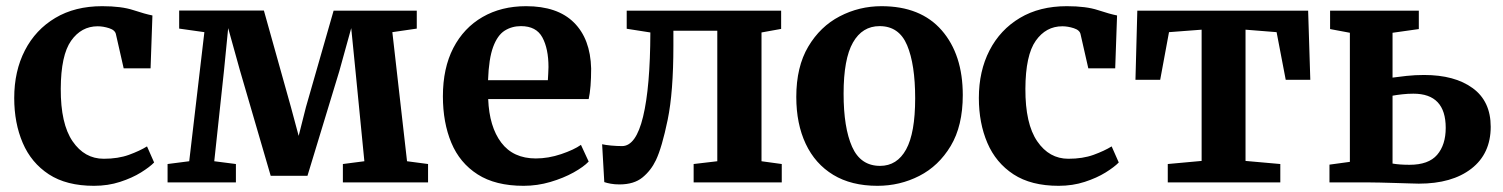

<svg xmlns="http://www.w3.org/2000/svg" viewBox="-20 -590 4862 621"><path d="M26 -273Q26 -360 60.5 -427Q95 -494 158.8 -532Q222.5 -570 310.5 -570Q373 -570 411.5 -557.2Q450 -544.5 473 -540L467 -369H380L355 -479Q352.5 -492.5 333 -498.8Q313.5 -505 296 -505Q243 -505 210 -458.2Q177 -411.5 176.5 -303Q176 -189.5 214.8 -133Q253.5 -76.5 315.5 -76.5Q362 -76.5 397 -89.2Q432 -102 455.5 -116.5L478.5 -64.5Q464.5 -50 436 -32.2Q407.5 -14.5 368.5 -1.8Q329.5 11 284 11Q195 11 138 -26.2Q81 -63.5 53.5 -127.8Q26 -192 26 -273Z M522 0V-59.5L592 -68.5L641 -486L559.5 -497.5V-556H833.5L921 -243.5L946 -150.5L969.5 -243.5L1059 -555.5H1328V-497.5L1249 -486L1296.5 -68.5L1364.5 -59.5V0H1089V-59.5L1158.5 -68.5L1130 -358.5L1116 -499L1077.5 -360L974.5 -21.5H855.5L756 -362.5L718 -499L704.5 -362L673 -68.5L743 -59.5V0Z M1673.5 11Q1582.5 11 1524.8 -26Q1467 -63 1439.8 -128.2Q1412.5 -193.5 1412.5 -278.5Q1412.5 -369.5 1446.2 -434.8Q1480 -500 1540.8 -535Q1601.5 -570 1681.5 -570Q1783 -570 1836.2 -517.2Q1889.5 -464.5 1892 -368.5Q1892 -305.5 1884 -269.5H1559Q1562.5 -180 1601.2 -128.8Q1640 -77.5 1713 -77.5Q1753.5 -77.5 1795 -91.5Q1836.5 -105.5 1859 -121.5L1884 -67.5Q1868 -50.5 1835.2 -32.2Q1802.5 -14 1760.2 -1.5Q1718 11 1673.5 11ZM1558.5 -330.5H1752Q1752.5 -341 1753.2 -352.5Q1754 -364 1754 -373Q1754 -432.5 1734.2 -469Q1714.5 -505.5 1665 -505.5Q1635.5 -505.5 1612.2 -490.8Q1589 -476 1575 -438.2Q1561 -400.5 1558.5 -330.5Z M1983.5 6.5Q1968 6.5 1955.5 4.2Q1943 2 1934.5 -1L1927.5 -123.5Q1938 -121 1956.8 -119.2Q1975.5 -117.5 1992 -117.5Q2037 -117.5 2060 -212.8Q2083 -308 2083.5 -485L2007 -497V-555.5H2506.5V-496.5L2443 -485V-68.5L2508.5 -59.5V0H2223.5V-59.5L2300 -68.5V-490.5H2158V-442Q2158 -292 2139.5 -202.5Q2121 -113 2101.5 -72Q2085.5 -38.5 2058 -16Q2030.5 6.5 1983.5 6.5Z M2555.5 -276.5Q2555.5 -374 2594.2 -439.2Q2633 -504.5 2696 -537.2Q2759 -570 2831 -570Q2958 -570 3026 -491.8Q3094 -413.5 3094 -282.5Q3094 -183 3055 -118Q3016 -53 2953.2 -21Q2890.5 11 2818 11Q2733.5 11 2675 -24.5Q2616.5 -60 2586 -124.8Q2555.5 -189.5 2555.5 -276.5ZM2826.5 -53.5Q2881.5 -53.5 2910.8 -106.8Q2940 -160 2940 -272Q2940 -381.5 2914 -443.5Q2888 -505.5 2825 -505.5Q2769 -505.5 2738.8 -452.5Q2708.5 -399.5 2708.5 -287Q2708.5 -177 2736 -115.2Q2763.5 -53.5 2826.5 -53.5Z M3146 -273Q3146 -360 3180.5 -427Q3215 -494 3278.8 -532Q3342.5 -570 3430.5 -570Q3493 -570 3531.5 -557.2Q3570 -544.5 3593 -540L3587 -369H3500L3475 -479Q3472.5 -492.5 3453 -498.8Q3433.5 -505 3416 -505Q3363 -505 3330 -458.2Q3297 -411.5 3296.5 -303Q3296 -189.5 3334.8 -133Q3373.5 -76.5 3435.5 -76.5Q3482 -76.5 3517 -89.2Q3552 -102 3575.5 -116.5L3598.5 -64.5Q3584.5 -50 3556 -32.2Q3527.5 -14.5 3488.5 -1.8Q3449.5 11 3404 11Q3315 11 3258 -26.2Q3201 -63.5 3173.5 -127.8Q3146 -192 3146 -273Z M3757 0V-59.5L3866.5 -69.5V-494L3761 -486L3732.5 -332H3652.5L3658.5 -555.5H4211L4218 -332H4138.5L4109 -486L4008.5 -494V-69.5L4121 -59.5V0Z M4280 0V-57.5L4346 -66.5V-484L4282 -496V-555.5H4569V-496L4484 -484V-339Q4501.5 -341.5 4529.2 -344.5Q4557 -347.5 4586 -347.5Q4685 -347.5 4743.2 -305Q4801.5 -262.5 4801.5 -180Q4801.5 -93 4739 -44.5Q4676.5 4 4569 4Q4559.5 4 4538.2 3.2Q4517 2.5 4491.8 1.8Q4466.5 1 4444 0.5Q4421.5 0 4408.5 0ZM4539 -57Q4600.5 -57 4628.2 -89.2Q4656 -121.5 4656 -176.5Q4656 -287 4551.5 -287Q4533.5 -287 4515.5 -285Q4497.5 -283 4484 -280.5V-61Q4506.5 -57 4539 -57Z"/></svg>

Font: Merriweather
Style: Bold
Weight: 700
Designer: Eben Sorkin
Foundry: Eben Sorkin
Version: Version 2.100; ttfautohint (v1.7.19-72a1) -l 8 -r 50 -G 200 